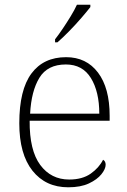

<svg xmlns="http://www.w3.org/2000/svg" viewBox="-20 -786 539 816"><path d="M270 10Q174 10 118 -60.5Q62 -131 62 -262Q62 -404 113.5 -473.5Q165 -543 261 -543Q347 -543 396.5 -477.5Q446 -412 446 -294V-273H106Q105 -147 151 -85Q197 -23 274 -23Q330 -23 365.5 -48Q401 -73 418 -107Q429 -101 429 -86Q429 -68 411 -45.5Q393 -23 358 -6.5Q323 10 270 10ZM402 -303Q402 -396 366.5 -454Q331 -512 260 -512Q182 -512 147.5 -455.5Q113 -399 108 -303ZM214 -619Q229 -638 246.5 -664Q264 -690 280.5 -717Q297 -744 307 -766H364V-756Q351 -739 326 -710Q301 -681 273 -652.5Q245 -624 224 -606H214Z"/></svg>

Font: Noto Serif Tamil ExtraLight
Style: Italic
Weight: 200
Italic angle: -12°
Designer: Indian Type Foundry, Tom Grace, and the Monotype Design Team
Foundry: Monotype Imaging Inc.
Version: Version 2.003; ttfautohint (v1.8.4.7-5d5b)